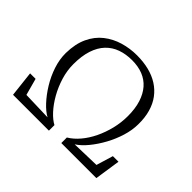

<svg xmlns="http://www.w3.org/2000/svg" viewBox="-157 -1000 1249 1249"><g transform="rotate(45 467.0 -376.0)"><path d="M80.5 0 60.5 -177H111L142.5 -61L343 -55Q309 -73 272 -112.8Q235 -152.5 202.5 -205.2Q170 -258 150.2 -317.5Q130.5 -377 131 -435Q132.5 -520.5 160.8 -580.8Q189 -641 237 -678.8Q285 -716.5 345 -734.2Q405 -752 469.5 -752Q529 -752 579.2 -739.5Q629.5 -727 669.2 -701.8Q709 -676.5 737 -639Q765 -601.5 779.2 -551.5Q793.5 -501.5 792.5 -439.5Q792 -386 774.5 -328.8Q757 -271.5 727.8 -218Q698.5 -164.5 663.5 -121.8Q628.5 -79 592 -55.5L787 -61L822 -177H873.5L847 0H524.5V-51Q562.5 -73.5 595.8 -112.8Q629 -152 653.8 -203.2Q678.5 -254.5 692.8 -312.5Q707 -370.5 707 -430Q707 -499 690.5 -550.8Q674 -602.5 643.5 -637.5Q613 -672.5 569 -689.8Q525 -707 469.5 -707Q413 -707 366.5 -690.5Q320 -674 286.5 -638.8Q253 -603.5 235 -548.8Q217 -494 217 -418.5Q217 -359.5 234.8 -301.5Q252.5 -243.5 281.2 -192.8Q310 -142 344.2 -104.8Q378.5 -67.5 410.5 -51V0Z"/></g></svg>

Font: Merriweather 28pt Light
Style: Regular
Weight: 300
Version: Version 2.100